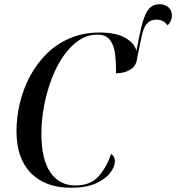

<svg xmlns="http://www.w3.org/2000/svg" viewBox="-20 -879 834 909"><path d="M316 10Q195 10 126.5 -59.5Q58 -129 58 -258Q58 -324 74 -391Q90 -458 122 -518Q154 -578 201 -624.5Q248 -671 311 -698Q374 -725 452 -725Q526 -725 570 -701.5Q614 -678 626 -639L640 -710Q656 -792 676.5 -825.5Q697 -859 736 -859Q761 -859 777.5 -844.5Q794 -830 794 -804Q794 -793 788.5 -780.5Q783 -768 773 -759Q764 -772 751.5 -779Q739 -786 720 -786Q692 -786 675 -766.5Q658 -747 648 -695L629 -603Q626 -568 598 -550Q570 -532 529 -532Q530 -580 525 -622Q520 -664 501 -689.5Q482 -715 440 -715Q394 -715 353.5 -688Q313 -661 280.5 -614Q248 -567 225 -507Q202 -447 189 -379.5Q176 -312 176 -246Q176 -126 218 -63.5Q260 -1 337 -1Q407 -1 445 -42.5Q483 -84 506 -150Q524 -139 524 -117Q524 -90 501.5 -60.5Q479 -31 433 -10.5Q387 10 316 10Z"/></svg>

Font: Noto Serif Display SemiCondensed Medium
Style: Italic
Weight: 500
Width: 4
Italic angle: -12°
Designer: Monotype Design Team
Foundry: Monotype Imaging Inc.
Version: Version 2.009